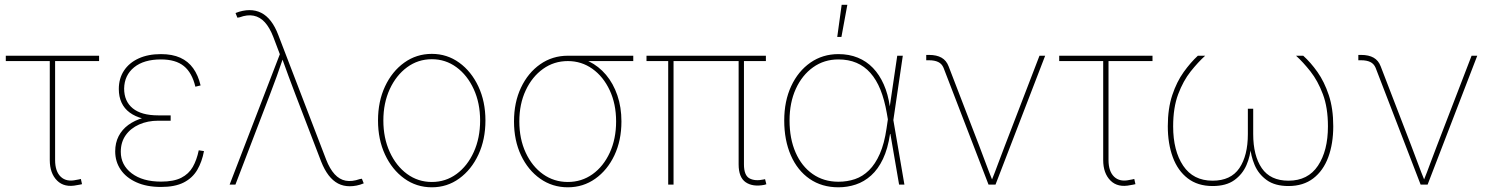

<svg xmlns="http://www.w3.org/2000/svg" viewBox="-20 -777 6282 808"><path d="M304.7 2Q251 13.7 220.2 -17.1Q189.5 -47.9 189.5 -103.5V-520H4.4V-542.5H397V-520H211.9V-103.5Q211.9 -55.7 235.8 -33Q259.8 -10.3 301.3 -20Q306.2 -20.5 311 -21.7Q315.9 -22.9 320.3 -23.9L325.2 -2Q320.3 -1 315.2 0.2Q310.1 1.5 304.7 2Z M657.7 9.8Q597.2 9.8 554 -9.8Q510.7 -29.3 487.8 -63Q464.8 -96.7 464.8 -140.1Q464.8 -175.8 479.2 -203.9Q493.7 -231.9 520 -251.2Q546.4 -270.5 582 -280.8Q617.7 -291 660.2 -291H698.2V-269H645.5Q601.6 -269 565.7 -253.2Q529.8 -237.3 509 -208Q488.3 -178.7 488.3 -138.2Q488.3 -82.5 534.2 -47.6Q580.1 -12.7 657.7 -12.7Q710.9 -12.7 742.7 -28.8Q774.4 -44.9 791.3 -74.5Q808.1 -104 816.4 -144.5L838.4 -141.1Q830.1 -96.2 810.1 -62Q790 -27.8 753.2 -9Q716.3 9.8 657.7 9.8ZM659.7 -269Q615.7 -269 582 -277.8Q548.3 -286.6 525.6 -303.5Q502.9 -320.3 491.5 -345.2Q480 -370.1 480 -402.3Q480 -446.8 501.7 -479.7Q523.4 -512.7 563.2 -531Q603 -549.3 657.2 -549.3Q705.1 -549.3 738.5 -534.2Q772 -519 793 -489.7Q814 -460.4 824.2 -417.5L802.2 -412.1Q788.1 -471.2 753.7 -499Q719.2 -526.9 657.2 -526.9Q585.4 -526.9 544.4 -493.7Q503.4 -460.4 502.4 -404.3Q502.4 -350.6 538.8 -321Q575.2 -291.5 645.5 -291.5H698.2V-269Z M946.3 0 1157.7 -548.8 1129.9 -622.1Q1114.7 -661.1 1094.5 -683.3Q1074.2 -705.6 1047.6 -710.9Q1021 -716.3 988.3 -704.1L979 -702.6L971.2 -722.2Q986.8 -728.5 1001.5 -731.4Q1016.1 -734.4 1029.8 -734.4Q1057.1 -734.4 1079.6 -722.9Q1102.1 -711.4 1119.9 -688.2Q1137.7 -665 1150.9 -630.4L1352.5 -105.5Q1367.7 -66.4 1388.2 -43.9Q1408.7 -21.5 1434.8 -16.6Q1460.9 -11.7 1494.1 -23.4L1502.9 -24.9L1510.7 -5.4Q1495.6 1 1480.7 3.9Q1465.8 6.8 1452.1 6.8Q1424.8 6.8 1402.8 -4.6Q1380.9 -16.1 1363 -39.3Q1345.2 -62.5 1331.5 -97.2L1223.6 -378.4Q1208.5 -417.5 1194.3 -456.3Q1180.2 -495.1 1166 -534.2H1171.9Q1158.7 -495.1 1144.8 -456.3Q1130.9 -417.5 1115.7 -378.4L970.7 0Z M1797.4 11.2Q1732.4 11.2 1681.2 -25.9Q1629.9 -63 1600.3 -126.5Q1570.8 -189.9 1570.8 -270Q1570.8 -350.1 1600.3 -413.3Q1629.9 -476.6 1681.2 -513.4Q1732.4 -550.3 1797.4 -550.3Q1861.3 -550.3 1912.4 -513.4Q1963.4 -476.6 1993.2 -413.1Q2022.9 -349.6 2022.9 -270Q2022.9 -189.9 1993.4 -126.5Q1963.9 -63 1912.8 -25.9Q1861.8 11.2 1797.4 11.2ZM1797.4 -11.2Q1855.5 -11.2 1901.4 -44.9Q1947.3 -78.6 1973.9 -137.5Q2000.5 -196.3 2000.5 -270Q2000.5 -343.3 1973.6 -401.9Q1946.8 -460.4 1900.9 -494.1Q1855 -527.8 1797.4 -527.8Q1739.3 -527.8 1693.1 -493.9Q1647 -460 1620.1 -401.6Q1593.3 -343.3 1593.3 -270Q1593.3 -196.3 1620.1 -137.5Q1647 -78.6 1693.1 -44.9Q1739.3 -11.2 1797.4 -11.2Z M2369.6 11.2Q2304.7 11.2 2253.4 -24.9Q2202.1 -61 2172.6 -123.5Q2143.1 -186 2143.1 -266.1Q2143.1 -346.2 2172.6 -408.4Q2202.1 -470.7 2253.4 -506.6Q2304.7 -542.5 2369.6 -542.5H2645V-520H2424.8H2369.6Q2311.5 -520 2265.4 -487.1Q2219.2 -454.1 2192.4 -396.7Q2165.5 -339.4 2165.5 -266.1Q2165.5 -192.4 2192.4 -134.5Q2219.2 -76.7 2265.4 -43.9Q2311.5 -11.2 2369.6 -11.2Q2427.7 -11.2 2473.6 -43.9Q2519.5 -76.7 2546.1 -134.5Q2572.8 -192.4 2572.8 -266.1Q2572.8 -339.4 2545.9 -397Q2519 -454.6 2473.1 -487.3Q2427.2 -520 2369.6 -520V-538.6Q2417.5 -538.6 2458.5 -518.6Q2499.5 -498.5 2530.3 -462.2Q2561 -425.8 2578.1 -375.7Q2595.2 -325.7 2595.2 -266.1Q2595.2 -186 2565.7 -123.5Q2536.1 -61 2485.1 -24.9Q2434.1 11.2 2369.6 11.2Z M3196.3 1Q3147.9 10.3 3118.2 -10Q3088.4 -30.3 3088.4 -85.4V-530.8H3110.8V-85.4Q3110.8 -39.1 3134 -26.4Q3157.2 -13.7 3195.3 -22Q3198.2 -22.9 3197.5 -22.7Q3196.8 -22.5 3199.7 -22.9L3205.1 -1.5Q3203.1 -1 3200.9 -0.5Q3198.7 0 3196.3 1ZM2792 0V-530.8H2814.5V0ZM2700.7 -520V-542.5H3203.1V-520Z M3508.3 11.2Q3438.5 11.2 3387.2 -24.2Q3335.9 -59.6 3308.1 -123.3Q3280.3 -187 3280.3 -270Q3280.3 -351.6 3309.6 -414.6Q3338.9 -477.5 3390.4 -513.4Q3441.9 -549.3 3508.3 -549.3Q3553.2 -549.3 3589.8 -534.4Q3626.5 -519.5 3653.8 -491Q3681.2 -462.4 3699.2 -421.6Q3717.3 -380.9 3724.6 -328.6H3730.5L3739.3 -272.9L3786.1 0H3763.7L3711.9 -301.3Q3702.1 -357.4 3685.1 -399.7Q3668 -441.9 3642.8 -470.2Q3617.7 -498.5 3584.2 -512.7Q3550.8 -526.9 3508.3 -526.9Q3448.2 -526.9 3401.9 -493.9Q3355.5 -460.9 3329.1 -403.1Q3302.7 -345.2 3302.7 -270Q3302.7 -193.4 3328.1 -135.3Q3353.5 -77.1 3399.9 -44.7Q3446.3 -12.2 3508.3 -12.2Q3545.4 -12.2 3577.9 -23.2Q3610.4 -34.2 3637 -60.3Q3663.6 -86.4 3682.6 -129.6Q3701.7 -172.9 3710.9 -236.8L3755.9 -542.5H3779.3L3739.3 -270L3731.4 -213.4H3725.6Q3716.3 -150.9 3695.8 -107.9Q3675.3 -64.9 3646 -38.6Q3616.7 -12.2 3581.5 -0.5Q3546.4 11.2 3508.3 11.2ZM3503.4 -621.6 3522 -756.8H3545.9L3521 -621.6Z M4140.1 0 3950.7 -491.7Q3943.4 -508.8 3928.2 -516.1Q3913.1 -523.4 3889.6 -523.4H3877.9V-545.9H3889.6Q3921.9 -545.9 3942.4 -534.2Q3962.9 -522.5 3972.2 -497.6L4100.6 -164.1Q4114.7 -127 4128.7 -89.4Q4142.6 -51.8 4157.7 -14.6H4151.9Q4167 -51.8 4180.7 -89.4Q4194.3 -127 4209 -164.1L4354.5 -542.5H4378.4L4169.4 0Z M4737.8 2Q4684.1 13.7 4653.3 -17.1Q4622.6 -47.9 4622.6 -103.5V-520H4437.5V-542.5H4830.1V-520H4645V-103.5Q4645 -55.7 4668.9 -33Q4692.9 -10.3 4734.4 -20Q4739.3 -20.5 4744.1 -21.7Q4749 -22.9 4753.4 -23.9L4758.3 -2Q4753.4 -1 4748.3 0.2Q4743.2 1.5 4737.8 2Z M5083 5.9Q5020.5 5.9 4978.5 -26.4Q4936.5 -58.6 4915.5 -115.5Q4894.5 -172.4 4894.5 -245.6Q4894.5 -320.3 4913.3 -376.7Q4932.1 -433.1 4961.4 -473.9Q4990.7 -514.6 5021 -542.5H5051.8Q5022 -515.6 4990.7 -476.3Q4959.5 -437 4938.2 -380.6Q4917 -324.2 4917 -245.1Q4917 -142.6 4959.2 -79.6Q5001.5 -16.6 5083 -16.6Q5159.7 -16.6 5195.6 -69.3Q5231.4 -122.1 5231.4 -212.9V-319.3H5253.9V-212.9Q5253.9 -122.1 5290 -69.3Q5326.2 -16.6 5402.3 -16.6Q5484.4 -16.6 5526.4 -79.6Q5568.4 -142.6 5568.4 -245.1Q5568.4 -324.2 5547.1 -380.6Q5525.9 -437 5494.9 -476.3Q5463.9 -515.6 5434.1 -542.5H5464.4Q5495.6 -514.6 5524.4 -473.9Q5553.2 -433.1 5572 -376.7Q5590.8 -320.3 5590.8 -245.6Q5590.8 -172.4 5569.8 -115.5Q5548.8 -58.6 5506.8 -26.4Q5464.8 5.9 5402.3 5.9Q5345.7 5.9 5311 -19Q5276.4 -43.9 5260 -82.5Q5243.7 -121.1 5240.7 -162.1H5244.6Q5242.2 -121.1 5225.6 -82.5Q5209 -43.9 5174.6 -19Q5140.1 5.9 5083 5.9Z M5958.5 0 5769 -491.7Q5761.7 -508.8 5746.6 -516.1Q5731.4 -523.4 5708 -523.4H5696.3V-545.9H5708Q5740.2 -545.9 5760.7 -534.2Q5781.2 -522.5 5790.5 -497.6L5918.9 -164.1Q5933.1 -127 5947 -89.4Q5960.9 -51.8 5976.1 -14.6H5970.2Q5985.4 -51.8 5999 -89.4Q6012.7 -127 6027.3 -164.1L6172.9 -542.5H6196.8L5987.8 0Z"/></svg>

Font: Inter 16pt Thin
Style: Regular
Weight: 250
Version: Version 4.001;git-66647c0bb